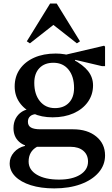

<svg xmlns="http://www.w3.org/2000/svg" viewBox="-20 -793 622 1064"><path d="M280.5 251Q206.7 251 150.9 233.4Q95.2 215.8 64.4 184.6Q33.6 153.3 33.6 112.2Q33.6 78.2 57.5 51.1Q81.4 24 118.6 15.5V-14.5H185V20.5Q138.6 46.6 138.6 102.3Q138.6 148.1 184.4 175.2Q230.2 202.3 307.3 202.3Q380.6 202.3 424.2 175.2Q467.8 148 467.8 102.4Q467.8 64.8 441.7 42.6Q415.6 20.5 370.9 20.5H168.2Q116.6 20.5 85.7 -7.6Q54.7 -35.7 54.7 -83.2Q54.7 -113.4 67.1 -136.7Q79.6 -160 101.7 -174.1Q123.8 -188.2 152.4 -189.1L185.2 -160.8Q161.4 -160.8 148 -149.6Q134.7 -138.5 134.7 -118.2Q134.7 -96.2 151.6 -86.4Q168.5 -76.5 204.4 -76.5H385Q464.7 -76.5 513.4 -36.5Q562.2 3.4 562.2 68.5Q562.2 121.8 526.3 163.3Q490.4 204.7 427 227.9Q363.5 251 280.5 251ZM271.5 -142.8Q209.8 -142.8 162.2 -164.8Q114.6 -186.8 88 -225.3Q61.3 -263.8 61.3 -313.8Q61.3 -368.9 89.9 -409.9Q118.6 -450.9 169.6 -473.6Q220.7 -496.3 288.8 -496.3Q314.4 -496.3 338.8 -492.2Q363.3 -488.1 382.5 -480.3V-464.9Q441.8 -433.1 468.7 -398.4Q495.6 -363.7 495.6 -319.9Q495.6 -268.4 466.9 -228Q438.2 -187.7 387.7 -165.2Q337.3 -142.8 271.5 -142.8ZM284.4 -193.9Q333.7 -193.9 362 -223.6Q390.4 -253.2 390.4 -305.2Q390.4 -369.6 359.6 -407.4Q328.9 -445.2 275.9 -445.2Q226.6 -445.2 198.3 -415.5Q170 -385.9 170 -333.9Q170 -270.5 201.1 -232.2Q232.3 -193.9 284.4 -193.9ZM545.2 -426.5 396.9 -461.4 390.1 -447 315.9 -483.3 557 -539.7 562.2 -534.5V-426.5ZM145.8 -552.8 128.6 -564.1 257.6 -773.3H294.3L423.3 -564.1L406.1 -552.8L269.9 -659.6H281.9Z"/></svg>

Font: Platypi Light
Style: Regular
Weight: 300
Designer: David Sargent
Foundry: Bolt Cutter Type
Version: Version 1.200